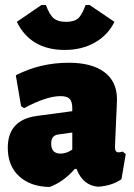

<svg xmlns="http://www.w3.org/2000/svg" viewBox="-20 -734 534 765"><path d="M337 -714 436 -647Q410 -594 358 -564.5Q306 -535 238 -535Q102 -535 47 -647L145 -714H163Q177 -675 194 -661Q211 -647 243 -647Q275 -647 290.5 -660Q306 -673 321 -714ZM254 -484Q346 -484 396 -446.5Q446 -409 446 -339Q446 -322 442 -241Q438 -160 438 -148Q438 -127 452 -127Q458 -127 469 -130L481 -120L464 -20Q427 6 371 10Q310 5 285 -61H278Q234 -10 178 11Q102 10 56.5 -31.5Q11 -73 11 -145Q11 -256 126 -272L268 -291V-303Q268 -329 257.5 -340Q247 -351 221 -351Q165 -351 76 -303L64 -311L43 -434Q140 -484 254 -484ZM268 -206 211 -198Q184 -194 184 -162Q184 -122 221 -122Q245 -122 268 -138Z"/></svg>

Font: Alegreya Sans Black
Style: Regular
Weight: 900
Designer: Juan Pablo del Peral
Foundry: Huerta Tipografica
Version: Version 2.007